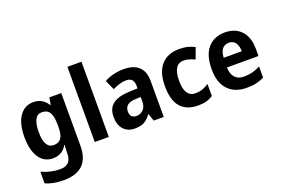

<svg xmlns="http://www.w3.org/2000/svg" viewBox="-123 -1172 2680 1823"><g transform="rotate(-20 1216.5 -260.0)"><path d="M234 -556Q326 -556 376 -476H382L393 -546H514V-10Q514 112 450 176Q386 240 256 240Q203 240 158.5 232Q114 224 72 206V88Q163 130 260 130Q315 130 343.5 101Q372 72 372 11V0Q372 -16 373.5 -36Q375 -56 377 -72H372Q347 -29 311.5 -9.5Q276 10 230 10Q142 10 92 -64.5Q42 -139 42 -271Q42 -406 93 -481Q144 -556 234 -556ZM278 -438Q186 -438 186 -269Q186 -106 280 -106Q330 -106 354.5 -139.5Q379 -173 379 -253V-274Q379 -361 355 -399.5Q331 -438 278 -438Z M796 0H654V-760H796Z M1147 -557Q1246 -557 1298.5 -508.5Q1351 -460 1351 -363V0H1250L1224 -74H1221Q1189 -30 1153.5 -10Q1118 10 1057 10Q986 10 944.5 -36Q903 -82 903 -162Q903 -249 959 -291Q1015 -333 1125 -337L1210 -340V-364Q1210 -449 1134 -449Q1100 -449 1065.5 -438.5Q1031 -428 995 -410L951 -509Q992 -532 1042.5 -544.5Q1093 -557 1147 -557ZM1159 -251Q1099 -249 1073.5 -226Q1048 -203 1048 -164Q1048 -129 1065.5 -113Q1083 -97 1112 -97Q1153 -97 1181.5 -126Q1210 -155 1210 -207V-253Z M1697 10Q1582 10 1521.5 -58Q1461 -126 1461 -270Q1461 -411 1526 -483.5Q1591 -556 1706 -556Q1757 -556 1795 -546Q1833 -536 1863 -520L1822 -409Q1791 -423 1764 -431Q1737 -439 1710 -439Q1605 -439 1605 -271Q1605 -188 1632.5 -148Q1660 -108 1711 -108Q1750 -108 1783.5 -119.5Q1817 -131 1848 -152V-31Q1817 -10 1781.5 0Q1746 10 1697 10Z M2169 -556Q2274 -556 2334 -490.5Q2394 -425 2394 -308V-236H2075Q2077 -170 2108.5 -134.5Q2140 -99 2200 -99Q2245 -99 2284 -109Q2323 -119 2365 -141V-29Q2327 -9 2285.5 0.5Q2244 10 2189 10Q2069 10 2001 -61Q1933 -132 1933 -269Q1933 -411 1996.5 -483.5Q2060 -556 2169 -556ZM2170 -451Q2131 -451 2106 -423Q2081 -395 2078 -333H2261Q2260 -386 2238 -418.5Q2216 -451 2170 -451Z"/></g></svg>

Font: Noto Sans SemiCondensed
Style: Bold
Weight: 700
Width: 4
Designer: Monotype Design Team
Foundry: Monotype Imaging Inc.
Version: Version 2.013; ttfautohint (v1.8.4.7-5d5b)